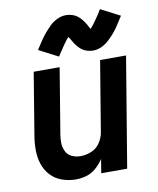

<svg xmlns="http://www.w3.org/2000/svg" viewBox="-86 -835 748 911"><g transform="rotate(-10 288.0 -380.0)"><path d="M206 8Q232 8 257.5 0.5Q283 -7 304 -25.5Q325 -44 340 -67L329 0H454L542 -530H417L361 -192Q357 -166 341 -142Q325 -118 299 -107.5Q273 -97 247 -97Q225 -97 206 -105.5Q187 -114 177.5 -132.5Q168 -151 167 -172Q166 -193 170 -215L222 -530H97L48 -232Q42 -197 42 -162Q42 -127 52.5 -95Q63 -63 85 -39Q107 -15 139.5 -3.5Q172 8 206 8ZM393 -580Q414 -580 434 -589.5Q454 -599 470 -614Q486 -629 498 -643Q510 -657 523 -676.5Q536 -696 551 -720L458 -768Q452 -757 446 -748Q440 -739 434.5 -731Q429 -723 424 -716Q419 -709 414.5 -703Q410 -697 407 -693.5Q404 -690 398 -683Q392 -695 385.5 -706.5Q379 -718 369.5 -730Q360 -742 349 -750.5Q338 -759 323.5 -763.5Q309 -768 294 -768Q273 -768 252.5 -758.5Q232 -749 216.5 -734Q201 -719 189 -705Q177 -691 163.5 -671.5Q150 -652 135 -628L228 -580Q235 -591 241 -600Q247 -609 252.5 -617Q258 -625 262.5 -632Q267 -639 272 -645Q277 -651 279.5 -654.5Q282 -658 288 -664Q295 -654 301.5 -642Q308 -630 317.5 -618Q327 -606 338 -597.5Q349 -589 363.5 -584.5Q378 -580 393 -580Z"/></g></svg>

Font: Iosevka Sparkle Oblique
Style: Bold
Weight: 700
Italic angle: -9°
Designer: Belleve Invis
Foundry: Belleve Invis
Version: Version 4.5.0; ttfautohint (v1.8.3)